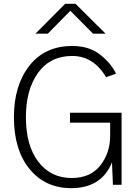

<svg xmlns="http://www.w3.org/2000/svg" viewBox="-20 -979 737 1017"><path d="M53.7 -358.4Q53.7 -526.4 135.7 -630.9Q217.8 -735.4 362.3 -735.4Q451.2 -735.4 508.8 -690.9Q566.4 -646.5 594.7 -588.9L542 -570.3Q474.6 -682.6 362.3 -682.6Q246.1 -682.6 181.6 -593.3Q117.2 -503.9 117.2 -358.4Q117.2 -208 183.1 -122.1Q249 -36.1 359.4 -36.1Q459 -36.1 511.2 -102.5Q563.5 -168.9 563.5 -259.8V-329.1H350.6V-381.8H624V0H578.1L573.2 -119.1Q517.6 17.6 357.4 17.6Q219.7 17.6 136.7 -83.5Q53.7 -184.6 53.7 -358.4ZM168 -800.8 325.2 -959H379.9L539.1 -800.8H472.7L352.5 -921.9L233.4 -800.8Z"/></svg>

Font: Gothic A1 Light
Style: Regular
Weight: 300
Version: Version 2.50